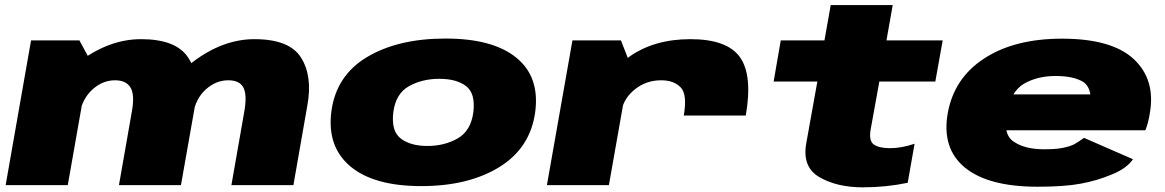

<svg xmlns="http://www.w3.org/2000/svg" viewBox="-20 -754 4744 782"><path d="M3 0H256L346 -510.5L303.5 -589.5H106.5ZM464.5 0H717L774.5 -325.5Q795.5 -445 746.2 -519.8Q697 -594.5 554.5 -594.5Q425 -594.5 302.2 -502.2Q179.5 -410 164.5 -325L303.5 -288.5Q315.5 -352.5 356.8 -389.8Q398 -427 448.5 -427Q493.5 -427 511.5 -397.5Q529.5 -368 517 -299.5ZM922.5 0H1175L1232 -325.5Q1253.5 -444 1206.2 -519.2Q1159 -594.5 1016.5 -594.5Q886.5 -594.5 763.2 -500Q640 -405.5 626.5 -325L766 -288.5Q777 -352.5 818.2 -389.8Q859.5 -427 910 -427Q955.5 -427 971.2 -397.5Q987 -368 975 -299.5Z M1696 4Q1888.5 4 2014.5 -74Q2140.5 -152 2160 -299Q2178.5 -441.5 2082.8 -519.2Q1987 -597 1794.5 -597Q1601 -597 1474.8 -521.5Q1348.5 -446 1329.5 -299Q1311.5 -156.5 1407.2 -76.2Q1503 4 1696 4ZM1721 -159.5Q1651.5 -159.5 1612 -190Q1572.5 -220.5 1582 -297.5Q1592 -373 1645.8 -403Q1699.5 -433 1769 -433Q1839 -433 1878 -403.5Q1917 -374 1908 -297.5Q1898 -221 1844 -190.2Q1790 -159.5 1721 -159.5Z M2765 -283.5H3017.5Q3046 -447.5 2993.8 -521Q2941.5 -594.5 2792 -594.5Q2644 -594.5 2543 -522.8Q2442 -451 2428 -373L2512 -305Q2521.5 -355 2567 -391Q2612.5 -427 2673 -427Q2724 -427 2752 -398.5Q2780 -370 2765 -283.5ZM2207.5 0H2460L2547 -492.5L2509 -589.5H2311.5Z M3494 9Q3588.5 9 3677 -9.5L3705 -168.5Q3652 -150.5 3605 -150.5Q3562 -150.5 3540 -164.8Q3518 -179 3526 -226L3561.5 -422H3789.5L3819.5 -589.5H3590.5L3616 -733.5H3363.5L3338 -589.5H3160L3131 -422H3309L3263.5 -168.5Q3247 -72.5 3318.5 -31.8Q3390 9 3494 9Z M4206 6.5 4233 -146Q4155 -146 4110.5 -176Q4064.5 -204 4080.5 -292Q4096 -380.5 4150.5 -413Q4205.5 -444.5 4279 -444.5Q4354.5 -444.5 4394 -419Q4416 -402 4421 -369.5H4072.5L4047 -223.5H4645Q4657 -253 4663 -292Q4687.5 -429.5 4597.5 -513.5Q4508 -596.5 4305.5 -596.5Q4111.5 -596.5 3988 -515.5Q3865.5 -435.5 3840 -292.5Q3815 -149 3910.5 -71Q4006 6.5 4206 6.5ZM4233 -146 4206 6.5Q4316.5 6.5 4382 -6Q4446 -17.5 4507.5 -43Q4568.5 -67.5 4594.5 -105.5L4395 -192.5Q4373 -176 4354.5 -166Q4334 -156.5 4307.5 -151.5Q4280 -146 4233 -146Z"/></svg>

Font: Anybody Expanded Black
Style: Italic
Weight: 900
Width: 7
Italic angle: -10°
Version: Version 1.113;gftools[0.9.25]